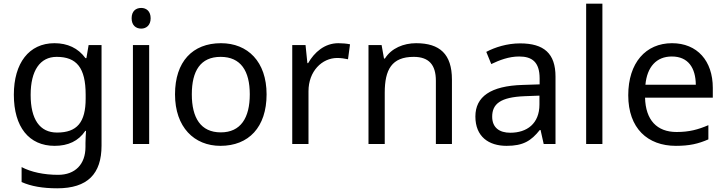

<svg xmlns="http://www.w3.org/2000/svg" viewBox="-20 -846 3932 1040"><path d="M275 -612C137 -612 55 -504 55 -333C55 -158 137 -56 276 -56C349 -56 405 -82 442 -137H446C445 -125 443 -87 443 -71V-50C443 44 387 101 295 101C218 101 148 86 97 59V140C148 163 212 174 290 174C454 174 530 96 530 -57V-602H460L448 -531H443C403 -586 345 -612 275 -612ZM287 -538C395 -538 444 -479 444 -333V-312C444 -183 397 -128 289 -128C195 -128 146 -200 146 -332C146 -464 197 -538 287 -538Z M745 -803C716 -803 693 -786 693 -747C693 -709 716 -691 745 -691C772 -691 796 -709 796 -747C796 -786 772 -803 745 -803ZM788 -602H700V-66H788Z M1424 -335C1424 -512 1322 -612 1177 -612C1023 -612 928 -512 928 -335C928 -157 1032 -56 1174 -56C1327 -56 1424 -157 1424 -335ZM1019 -335C1019 -462 1066 -538 1175 -538C1284 -538 1333 -462 1333 -335C1333 -208 1284 -129 1176 -129C1067 -129 1019 -208 1019 -335Z M1813 -612C1738 -612 1683 -563 1649 -504H1645L1635 -602H1563V-66H1651V-352C1651 -460 1724 -532 1807 -532C1825 -532 1848 -529 1865 -525L1876 -606C1858 -610 1833 -612 1813 -612Z M2234 -612C2166 -612 2100 -585 2065 -529H2060L2047 -602H1976V-66H2064V-344C2064 -469 2102 -538 2221 -538C2303 -538 2341 -495 2341 -409V-66H2428V-415C2428 -553 2362 -612 2234 -612Z M2797 -611C2727 -611 2661 -590 2614 -565L2641 -499C2685 -520 2736 -540 2792 -540C2862 -540 2903 -510 2903 -421V-389L2812 -386C2637 -381 2555 -322 2555 -215C2555 -106 2627 -56 2724 -56C2814 -56 2857 -83 2904 -142H2908L2925 -66H2989V-431C2989 -556 2927 -611 2797 -611ZM2823 -325 2902 -328V-280C2902 -176 2834 -127 2744 -127C2686 -127 2646 -154 2646 -214C2646 -282 2689 -320 2823 -325Z M3243 -66V-826H3155V-66Z M3620 -612C3478 -612 3383 -506 3383 -330C3383 -151 3488 -56 3641 -56C3714 -56 3762 -67 3817 -91V-168C3761 -144 3713 -131 3645 -131C3538 -131 3477 -196 3474 -317H3841V-370C3841 -516 3757 -612 3620 -612ZM3619 -540C3708 -540 3748 -478 3749 -387H3476C3485 -483 3535 -540 3619 -540Z"/></svg>

Font: Noto Sans Malayalam UI
Style: Regular
Weight: 400
Designer: Jelle Bosma - Monotype Design Team
Foundry: Monotype Imaging Inc.
Version: Version 2.104